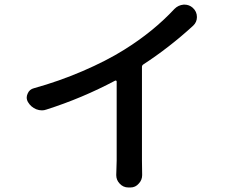

<svg xmlns="http://www.w3.org/2000/svg" viewBox="-20 -789 1040 846"><path d="M611.3 -504.9Q605.5 -501 605.5 -494.1V-81.1L606.4 -17.6Q606.4 3.9 591.8 19.5Q577.1 37.1 554.7 37.1H545.9Q522.5 37.1 506.8 19.5Q492.2 3.9 492.2 -17.6L494.1 -81.1V-429.7Q494.1 -432.6 491.7 -433.6Q489.3 -434.6 487.3 -433.6Q341.8 -356.4 185.5 -306.6Q174.8 -302.7 165 -302.7Q152.3 -302.7 139.6 -307.6Q116.2 -317.4 103.5 -338.9Q97.7 -348.6 97.7 -359.4Q97.7 -367.2 101.6 -376Q109.4 -395.5 129.9 -400.4Q239.3 -430.7 343.8 -475.6Q448.2 -520.5 526.4 -569.3Q655.3 -649.4 749 -750Q765.6 -766.6 789.1 -768.6Q791 -768.6 793 -768.6Q813.5 -768.6 829.1 -754.9Q847.7 -738.3 847.7 -713.9Q847.7 -691.4 831.1 -675.8Q726.6 -580.1 611.3 -504.9Z"/></svg>

Font: Gen Jyuu Gothic Medium
Style: Regular
Weight: 500
Designer: [Source Han Sans]
Ryoko NISHIZUKA  (kana & ideographs); Paul D. Hunt (Latin, Greek & Cyrillic); Wenlong ZHANG  (bopomofo
Version: Version 1.002.20150607